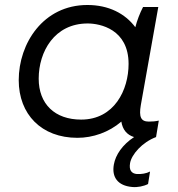

<svg xmlns="http://www.w3.org/2000/svg" viewBox="-20 -548 711 769"><path d="M330 -528C153 -528 55 -374 55 -227C55 -90 146 4 290 4C352 4 416 -18 466 -61C471 -29 488 -8 517 1C470 32 443 72 436 111C427 161 451 196 510 201C530 203 556 198 573 189L581 139C566 147 546 150 528 149C507 147 496 134 501 105C507 71 549 22 605 1L616 -65C603 -62 590 -61 576 -61C544 -61 536 -80 544 -127L614 -520H553C540 -495 529 -466 522 -439C481 -494 415 -528 330 -528ZM331 -454C381 -454 495 -431 495 -292C495 -188 438 -69 305 -69C200 -69 135 -131 135 -233C135 -341 198 -454 331 -454Z"/></svg>

Font: Fixel Display 20240404
Style: Italic
Weight: 400
Italic angle: -10°
Designer: AlfaBravo + MacPaw
Foundry: Kyrylo Tkachov, Marchela Mozhyna, Serhii Makarenko, Maria Weinstein, Zakhar Kryvoshyya
Version: Version 1.211;Glyphs 3.2 (3225)